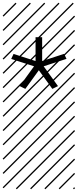

<svg xmlns="http://www.w3.org/2000/svg" viewBox="-23 -978 577 1424"><path d="M60.1 -541 77.6 -578.1 240.7 -525.4V-702.1H289.6V-525.4L452.6 -578.6L470.2 -541.5L300.8 -486.3L407.2 -339.4L365.2 -318.8L265.1 -457L165 -318.8L123 -339.4L229.5 -486.3ZM526.9 410.6 533.7 417.5 525.4 425.8 518.6 418.9ZM526.9 304.7 533.7 311.5 419.4 425.8 412.6 418.9ZM526.9 198.7 533.7 205.6 313.5 425.8 306.6 418.9ZM526.9 92.3 533.7 99.1 207.5 425.8 200.7 418.9ZM526.9 -13.2 533.7 -6.3 101.6 425.8 94.7 418.9ZM526.9 -119.1 533.7 -112.3 3.4 418 -3.4 411.1ZM526.9 -225.6 533.7 -218.8 3.4 311.5 -3.4 304.7ZM526.9 -331.5 533.7 -324.7 3.4 205.6 -3.4 198.7ZM526.9 -438 533.7 -431.2 3.4 99.1 -3.4 92.3ZM526.9 -543.5 533.7 -536.6 3.4 -6.3 -3.4 -13.2ZM526.9 -649.4 533.7 -642.6 3.4 -112.3 -3.4 -119.1ZM526.9 -755.9 533.7 -749 3.4 -218.8 -3.4 -225.6ZM526.9 -861.8 533.7 -855 3.4 -324.7 -3.4 -331.5ZM516.6 -958 523.4 -951.2 3.4 -431.2 -3.4 -438ZM411.1 -958 418 -951.2 3.4 -536.6 -3.4 -543.5ZM305.2 -958 312 -951.2 3.4 -642.6 -3.4 -649.4ZM198.7 -958 205.6 -951.2 3.4 -749 -3.4 -755.9ZM92.3 -958 99.1 -951.2 3.4 -855 -3.4 -861.8Z"/></svg>

Font: AzarMehrMSRS2
Style: Regular
Weight: 1
Designer: Amin Abedi
Version: Version 1.00